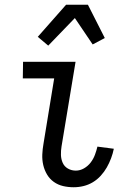

<svg xmlns="http://www.w3.org/2000/svg" viewBox="-20 -780 540 808"><path d="M290 8Q267 8 245.5 3Q224 -2 206.5 -14.5Q189 -27 178 -45.5Q167 -64 162 -85.5Q157 -107 158 -130Q159 -153 163 -175L208 -450H76L77 -520H298L239 -164Q236 -146 236.5 -128Q237 -110 244 -94.5Q251 -79 266 -70.5Q281 -62 299 -62Q317 -62 333.5 -71.5Q350 -81 361.5 -96Q373 -111 379.5 -128.5Q386 -146 390 -163L459 -154Q455 -134 447.5 -114Q440 -94 429.5 -75.5Q419 -57 404 -40.5Q389 -24 370.5 -13Q352 -2 331.5 3Q311 8 290 8ZM183 -588 139 -625 258 -760H350L421 -620L370 -593L295 -704Z"/></svg>

Font: Iosevka
Style: Italic
Weight: 400
Italic angle: -9°
Monospace: yes
Designer: Belleve Invis
Foundry: Belleve Invis
Version: Version 32.5.0; ttfautohint (v1.8.4)